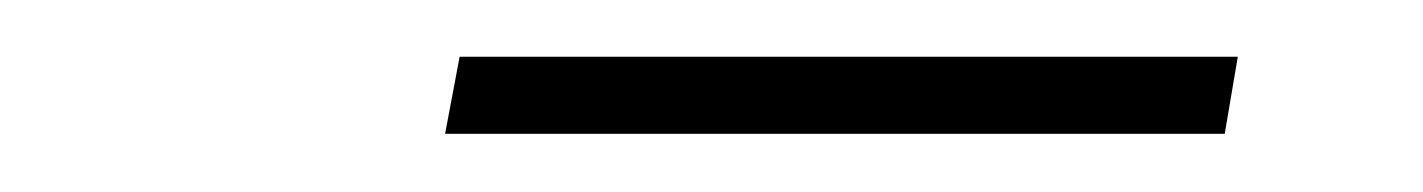

<svg xmlns="http://www.w3.org/2000/svg" viewBox="-20 -698 489 66"><path d="M133 -652H401L405.5 -678.5H138Z"/></svg>

Font: Anybody UltraCondensed Thin Light
Style: Italic
Weight: 300
Italic angle: -10°
Version: Version 1.111